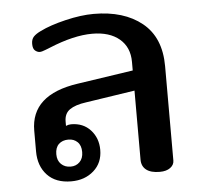

<svg xmlns="http://www.w3.org/2000/svg" viewBox="-45 -608 701 665"><g transform="rotate(-5 305.0 -275.5)"><path d="M64 -104V-176Q64 -301 228 -325L422 -354V-384Q422 -435 387.5 -464Q353 -493 293 -493Q229 -493 144 -458Q141 -457 127.5 -451.5Q114 -446 107 -446Q99 -446 91 -452.5Q83 -459 83 -476Q83 -492 91.5 -501Q100 -510 117 -518Q151 -535 205.5 -548Q260 -561 304 -561Q409 -561 472 -510Q535 -459 535 -359V-31Q535 -16 521.5 -6Q508 4 485 4Q454 4 438 -8.5Q422 -21 422 -44V-284L251 -258Q214 -253 194.5 -239.5Q175 -226 175 -198V-183Q184 -187 193 -187Q235 -187 260.5 -159Q286 -131 286 -90Q286 -45 255 -17.5Q224 10 177 10Q123 10 93.5 -21.5Q64 -53 64 -104ZM223 -88Q223 -111 210.5 -123Q198 -135 179 -135Q158 -135 145.5 -123Q133 -111 133 -88Q133 -66 146 -53.5Q159 -41 179 -41Q198 -41 210.5 -53.5Q223 -66 223 -88Z"/></g></svg>

Font: Maitree Semibold
Style: Regular
Weight: 600
Designer: CadsonDemak Team
Foundry: CadsonDemak
Version: Version 1.010